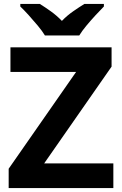

<svg xmlns="http://www.w3.org/2000/svg" viewBox="-20 -1005 619 974"><path d="M555 -51H24V-149L366 -640H33V-765H546V-667L204 -176H555ZM208 -825Q194 -848 171.5 -875Q149 -902 125.5 -928Q102 -954 83 -972V-985H182Q208 -969 238 -947.5Q268 -926 294 -899Q320 -926 351 -947.5Q382 -969 408 -985H507V-972Q489 -954 465 -928Q441 -902 418.5 -875Q396 -848 382 -825Z"/></svg>

Font: Noto Sans Tamil UI
Style: Regular
Weight: 400
Designer: Jelle Bosma - Monotype Design Team
Foundry: Monotype Imaging Inc.
Version: Version 2.004